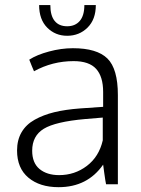

<svg xmlns="http://www.w3.org/2000/svg" viewBox="-20 -738 566 769"><path d="M249 -594.7Q201.7 -594.7 169.2 -627.2Q136.7 -659.7 136.7 -717.8H181.6Q181.6 -675.3 199 -654.1Q216.3 -632.8 249 -632.8Q281.2 -632.8 299.6 -654.3Q317.9 -675.8 317.9 -717.8H363.8Q363.8 -660.2 330.6 -627.4Q297.4 -594.7 249 -594.7ZM214.8 11.7Q139.2 11.7 93.8 -26.4Q48.3 -64.5 48.3 -135.3Q48.3 -177.2 66.4 -208.3Q84.5 -239.3 118.9 -258.5Q153.3 -277.8 197.5 -288.6Q241.7 -299.3 300.3 -303.7Q362.8 -307.6 393.1 -310.1V-369.6Q393.1 -431.2 365 -462.2Q336.9 -493.2 274.9 -493.2Q189.9 -493.2 116.2 -452.6Q114.3 -457.5 107.2 -473.9Q100.1 -490.2 97.2 -499Q127.4 -518.6 176.3 -531.7Q225.1 -544.9 272 -544.9Q368.2 -544.9 410.2 -503.7Q452.1 -462.4 452.1 -357.4V0H404.8Q402.3 -11.2 397.7 -44.4Q393.1 -77.6 393.1 -78.6Q330.1 11.7 214.8 11.7ZM216.8 -36.6Q279.3 -36.6 327.9 -73.5Q376.5 -110.4 391.6 -175.8V-267.1Q321.3 -261.2 320.8 -261.2Q201.7 -250.5 155.3 -222.2Q108.9 -193.8 108.9 -134.3Q108.9 -85.4 138.4 -61Q168 -36.6 216.8 -36.6Z"/></svg>

Font: Oxygen Light
Style: Regular
Weight: 300
Designer: vernon adams
Foundry: Vernon Adams
Version: Version Release 0.2.3 webfont; ttfautohint (v0.93.3-1d66) -l